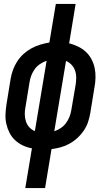

<svg xmlns="http://www.w3.org/2000/svg" viewBox="-20 -755 540 980"><path d="M109 205 143 2Q119 -2 97 -12.5Q75 -23 57.5 -39Q40 -55 29 -76.5Q18 -98 12.5 -121.5Q7 -145 8 -170.5Q9 -196 13 -222L34 -351Q38 -375 46 -397.5Q54 -420 67.5 -441Q81 -462 99.5 -479Q118 -496 140 -508Q162 -520 185 -527Q208 -534 232 -538L265 -735H366L333 -534Q356 -528 378 -517.5Q400 -507 417.5 -491Q435 -475 446.5 -453.5Q458 -432 463 -408.5Q468 -385 467.5 -359.5Q467 -334 462 -308L441 -179Q437 -155 429.5 -132.5Q422 -110 408 -89Q394 -68 375.5 -51Q357 -34 335.5 -22Q314 -10 290.5 -3.5Q267 3 243 6L210 205ZM158 -86 218 -445Q201 -439 185 -428.5Q169 -418 158 -403Q147 -388 140.5 -371.5Q134 -355 131 -337L110 -208Q106 -189 106.5 -170.5Q107 -152 112.5 -135Q118 -118 130 -105Q142 -92 158 -86ZM257 -85Q275 -91 290.5 -101.5Q306 -112 317 -127Q328 -142 334.5 -158.5Q341 -175 344 -193L366 -322Q369 -341 369 -359.5Q369 -378 363 -395Q357 -412 345 -424.5Q333 -437 317 -444Z"/></svg>

Font: Iosevka Curly Semibold Oblique
Style: Regular
Weight: 600
Italic angle: -9°
Monospace: yes
Designer: Belleve Invis
Foundry: Belleve Invis
Version: Version 11.1.0; ttfautohint (v1.8.3)